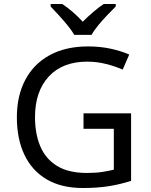

<svg xmlns="http://www.w3.org/2000/svg" viewBox="-20 -942 763 972"><path d="M443.8 -765.6H356Q343.3 -787.6 321.8 -814Q300.3 -840.3 277.1 -865.5Q253.9 -890.6 236.3 -909.2V-921.9H294.9Q349.1 -886.2 398.9 -832Q425.3 -858.4 452.6 -881.8Q480 -905.3 505.4 -921.9H565.9V-909.2Q547.4 -890.6 523.2 -865.5Q499 -840.3 477.3 -814Q455.6 -787.6 443.8 -765.6ZM402.8 -290V-368.2H643.6V-26.4Q587.4 -8.3 529.8 0.7Q472.2 9.8 398.9 9.8Q291 9.8 216.6 -33.9Q142.1 -77.6 103.8 -158Q65.4 -238.3 65.4 -348.6Q65.4 -457.5 108.2 -538.1Q150.9 -618.7 231.7 -662.8Q312.5 -707 426.3 -707Q484.9 -707 537.4 -696Q589.8 -685.1 634.3 -666L601.1 -589.8Q564 -606 517.6 -617.9Q471.2 -629.9 421.4 -629.9Q296.4 -629.9 226.8 -554.4Q157.2 -479 157.2 -348.6Q157.2 -265.1 183.8 -201.7Q210.4 -138.2 268.3 -102.3Q326.2 -66.4 419.4 -66.4Q465.8 -66.4 497.8 -71.5Q529.8 -76.7 556.2 -83V-290Z"/></svg>

Font: Lunasima
Style: Regular
Weight: 400
Designer: The DocRepair Project, Monotype Design Team
Foundry: Google
Version: Version 2.009